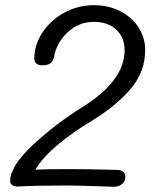

<svg xmlns="http://www.w3.org/2000/svg" viewBox="-20 -724 597 738"><path d="M462 -44Q462 -27 449 -16.5Q436 -6 418 -6Q406 -6 362 -8Q263 -11 233 -11Q124 -11 47 -7Q35 -7 27 -12.5Q19 -18 19 -27Q19 -86 107.5 -168Q196 -250 301 -315Q459 -415 459 -531Q459 -580 427 -610Q395 -640 341 -640Q282 -640 239 -599Q196 -558 187 -502Q183 -487 172.5 -480Q162 -473 143 -473Q112 -473 112 -500Q112 -552 143.5 -599.5Q175 -647 227.5 -675.5Q280 -704 341 -704Q397 -704 442 -681Q487 -658 512.5 -618.5Q538 -579 538 -531Q538 -449 483.5 -384Q429 -319 335 -261Q261 -217 202 -167.5Q143 -118 116 -72Q155 -74 244 -74Q316 -74 430 -71Q445 -71 453.5 -63.5Q462 -56 462 -44Z"/></svg>

Font: Mali
Style: Italic
Weight: 400
Italic angle: -10°
Version: Version 1.000; ttfautohint (v1.6)